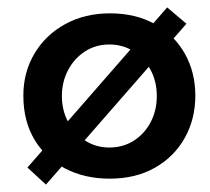

<svg xmlns="http://www.w3.org/2000/svg" viewBox="-20 -472 566 518"><path d="M483 -408 104 26 54 -20 431 -452ZM43 -214Q43 -277 73 -327.5Q103 -378 156 -407Q209 -436 277 -436Q346 -436 398 -407Q450 -378 478.5 -327.5Q507 -277 507 -214Q507 -151 478.5 -100Q450 -49 398 -19.5Q346 10 276 10Q209 10 156.5 -17Q104 -44 73.5 -94.5Q43 -145 43 -214ZM147 -213Q147 -174 164 -142.5Q181 -111 210 -92.5Q239 -74 275 -74Q312 -74 341 -92.5Q370 -111 386.5 -142.5Q403 -174 403 -213Q403 -252 386.5 -283Q370 -314 341 -333Q312 -352 275 -352Q238 -352 209 -333Q180 -314 163.5 -282.5Q147 -251 147 -213Z"/></svg>

Font: Josefin Sans Medium
Style: Regular
Weight: 500
Designer: Santiago Orozco
Foundry: Typemade
Version: Version 2.001